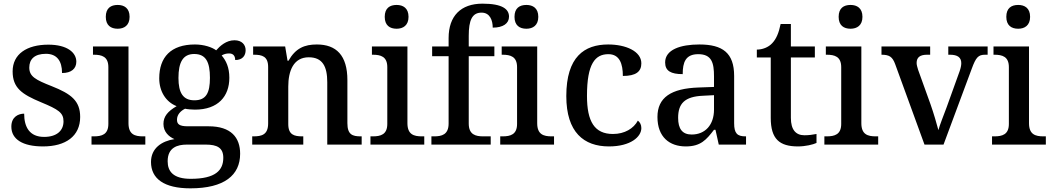

<svg xmlns="http://www.w3.org/2000/svg" viewBox="-20 -790 5748 1049"><path d="M215 10C339 10 418 -46 418 -151C418 -239 369 -277 263 -319C174 -354 140 -372 140 -421C140 -466 168 -496 231 -496C290 -496 319 -458 319 -391C370 -391 397 -415 397 -453C397 -503 347 -546 244 -546C127 -546 49 -495 49 -400C49 -310 99 -275 205 -231C299 -192 327 -174 327 -127C327 -77 291 -42 221 -42C142 -42 112 -95 112 -169C82 -169 42 -153 42 -98C42 -29 104 10 215 10Z M623 -633C658 -633 688 -651 688 -698C688 -746 658 -763 623 -763C586 -763 558 -746 558 -698C558 -651 586 -633 623 -633ZM480 0H774V-45H761C717 -45 682 -55 682 -117V-536H488V-491H493C536 -491 572 -481 572 -423V-113C572 -55 536 -45 493 -45H480Z M1020 239C1206 239 1292 167 1292 50C1292 -38 1243 -100 1120 -100H1006C958 -100 947 -113 947 -136C947 -164 967 -184 991 -196C1004 -193 1029 -191 1045 -191C1172 -191 1233 -264 1233 -365C1233 -422 1215 -459 1191 -487C1203 -494 1215 -498 1232 -498C1257 -498 1265 -481 1265 -462C1306 -462 1322 -487 1322 -516C1322 -545 1302 -570 1261 -570C1216 -570 1182 -539 1161 -515C1139 -532 1094 -547 1045 -547C913 -547 850 -477 850 -362C850 -291 886 -233 945 -210C897 -182 873 -154 873 -113C873 -69 903 -43 933 -30C863 -19 805 20 805 95C805 186 876 239 1020 239ZM1042 -242C980 -242 955 -283 955 -364C955 -449 979 -495 1041 -495C1105 -495 1127 -451 1127 -365C1127 -282 1106 -242 1042 -242ZM1022 187C927 187 896 147 896 91C896 16 949 0 1001 0H1104C1166 0 1200 17 1200 72C1200 140 1158 187 1022 187Z M1358 0H1637V-45H1632C1588 -45 1555 -53 1555 -112V-317C1555 -402 1583 -477 1667 -477C1742 -477 1768 -427 1768 -341V0H1956V-45H1951C1906 -45 1878 -54 1878 -117V-352C1878 -488 1817 -547 1711 -547C1644 -547 1595 -527 1556 -458H1551L1538 -536H1363V-491H1368C1412 -491 1445 -482 1445 -424V-116C1445 -54 1410 -45 1365 -45H1358Z M2147 -633C2182 -633 2212 -651 2212 -698C2212 -746 2182 -763 2147 -763C2110 -763 2082 -746 2082 -698C2082 -651 2110 -633 2147 -633ZM2004 0H2298V-45H2285C2241 -45 2206 -55 2206 -117V-536H2012V-491H2017C2060 -491 2096 -481 2096 -423V-113C2096 -55 2060 -45 2017 -45H2004Z M2337 0H2661V-45H2620C2579 -45 2541 -54 2541 -115V-483H2681V-536H2541V-594C2541 -679 2559 -721 2611 -721C2658 -721 2672 -677 2672 -639C2729 -639 2761 -662 2761 -699C2761 -739 2727 -770 2616 -770C2498 -770 2431 -703 2431 -582V-536H2341V-483H2431V-115C2431 -54 2393 -45 2352 -45H2337Z M2856 -633C2891 -633 2921 -651 2921 -698C2921 -746 2891 -763 2856 -763C2819 -763 2791 -746 2791 -698C2791 -651 2819 -633 2856 -633ZM2713 0H3007V-45H2994C2950 -45 2915 -55 2915 -117V-536H2721V-491H2726C2769 -491 2805 -481 2805 -423V-113C2805 -55 2769 -45 2726 -45H2713Z M3307 10C3426 10 3484 -43 3484 -90C3484 -108 3477 -122 3465 -131C3442 -88 3393 -58 3329 -58C3228 -58 3187 -126 3187 -266C3187 -443 3232 -494 3304 -494C3366 -494 3383 -440 3383 -375C3455 -375 3484 -399 3484 -444C3484 -510 3399 -547 3303 -547C3173 -547 3074 -480 3074 -265C3074 -67 3170 10 3307 10Z M3727 10C3808 10 3839 -26 3881 -81H3889L3907 0H4056V-45H4053C4008 -45 3991 -61 3991 -117V-375C3991 -501 3928 -547 3801 -547C3698 -547 3614 -519 3614 -449C3614 -402 3646 -385 3710 -385C3710 -449 3725 -494 3795 -494C3869 -494 3881 -446 3881 -373V-315L3798 -312C3646 -307 3572 -257 3572 -151C3572 -41 3638 10 3727 10ZM3759 -55C3708 -55 3685 -86 3685 -146C3685 -223 3719 -263 3823 -267L3881 -270V-191C3881 -108 3833 -55 3759 -55Z M4340 10C4380 10 4422 0 4441 -9V-58C4420 -54 4399 -51 4375 -51C4328 -51 4301 -81 4301 -146V-476H4432V-536H4301V-659H4245C4235 -610 4221 -577 4199 -554C4178 -531 4145 -519 4115 -519V-476H4191V-146C4191 -30 4239 10 4340 10Z M4627 -633C4662 -633 4692 -651 4692 -698C4692 -746 4662 -763 4627 -763C4590 -763 4562 -746 4562 -698C4562 -651 4590 -633 4627 -633ZM4484 0H4778V-45H4765C4721 -45 4686 -55 4686 -117V-536H4492V-491H4497C4540 -491 4576 -481 4576 -423V-113C4576 -55 4540 -45 4497 -45H4484Z M4871 -439 5031 0H5135L5289 -414C5312 -477 5325 -491 5362 -491H5376V-536H5161V-491H5170C5212 -491 5232 -476 5232 -445C5232 -433 5229 -418 5223 -401L5152 -204C5136 -161 5114 -106 5107 -79C5098 -113 5081 -172 5064 -220L4996 -409C4992 -423 4988 -435 4988 -446C4988 -477 5007 -491 5045 -491H5062V-536H4796V-491C4839 -491 4856 -480 4871 -439Z M5543 -633C5578 -633 5608 -651 5608 -698C5608 -746 5578 -763 5543 -763C5506 -763 5478 -746 5478 -698C5478 -651 5506 -633 5543 -633ZM5400 0H5694V-45H5681C5637 -45 5602 -55 5602 -117V-536H5408V-491H5413C5456 -491 5492 -481 5492 -423V-113C5492 -55 5456 -45 5413 -45H5400Z"/></svg>

Font: Noto Serif Myanmar Medium
Style: Regular
Weight: 500
Designer: Ben Mitchell and the Monotype Design Team
Foundry: Monotype Imaging Inc.
Version: Version 2.106